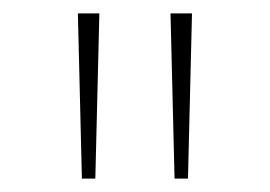

<svg xmlns="http://www.w3.org/2000/svg" viewBox="-20 -688 402 286"><path d="M240 -422 234 -668H266L260 -422ZM102 -422 96 -668H128L122 -422Z"/></svg>

Font: Gantari Thin
Style: Regular
Weight: 250
Designer: Anugrah Pasau
Foundry: Lafontype
Version: Version 1.000